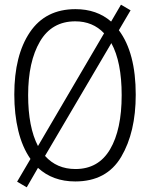

<svg xmlns="http://www.w3.org/2000/svg" viewBox="-20 -764 640 819"><path d="M100 -358Q100 -501 150.5 -587Q201 -673 301 -673Q376 -673 424 -622L142 -141Q100 -222 100 -358ZM302 -43Q222 -43 172 -99L455 -580Q499 -500 499 -358Q499 -211 449.5 -127Q400 -43 302 -43ZM301 10Q435 10 497 -95Q559 -200 559 -360Q559 -539 487 -635L537 -720L496 -744L454 -672Q393 -725 302 -725Q174 -725 107.5 -626.5Q41 -528 41 -361Q41 -277 58 -206.5Q75 -136 110 -86L53 11L94 35L142 -48Q205 10 301 10Z"/></svg>

Font: Noto Sans Mono UI Light
Style: Regular
Weight: 300
Designer: Monotype Design team
Foundry: Monotype Imaging Inc.
Version: 1.000